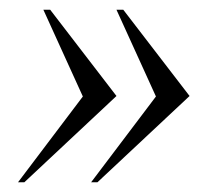

<svg xmlns="http://www.w3.org/2000/svg" viewBox="-20 -444 426 394"><path d="M219 -247 30 -70H17L150 -246L69 -424H83ZM369 -247 180 -70H167L300 -246L219 -424H233Z"/></svg>

Font: Spectral Light
Style: Italic
Weight: 300
Italic angle: -10°
Designer: Jean-Baptiste Levee
Foundry: Production Type
Version: Version 2.001